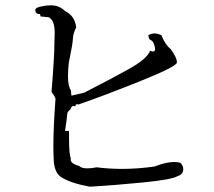

<svg xmlns="http://www.w3.org/2000/svg" viewBox="-20 -727 804 723"><path d="M318 -24Q408 -29 519 -40Q630 -51 649 -64Q670 -70 670 -90Q670 -104 659 -114Q649 -117 636 -117Q605 -117 562 -100Q499 -91 439 -91Q391 -91 344 -97Q324 -93 309 -93Q287 -93 278 -102Q246 -111 246 -126L247 -130Q240 -145 240 -205V-234H225Q233 -288 233 -297Q233 -306 245 -315Q249 -328 257 -328Q260 -328 263 -326Q266 -335 270 -335Q272 -335 274 -333Q367 -365 504.5 -420Q642 -475 646 -491V-494Q646 -510 623 -542Q602 -558 588 -594Q575 -601 562 -601Q551 -601 539 -595Q539 -579 548.5 -575.5Q558 -572 563 -550L564 -543Q564 -533 556 -533Q551 -533 545 -536Q535 -506 465 -467Q395 -428 297 -378L250 -367Q248 -367 247 -387Q236 -402 236 -441Q236 -462 239 -490Q254 -563 254.5 -581.5Q255 -600 267 -624Q264 -646 254 -661Q244 -676 224 -686Q203 -707 172 -707Q153 -707 137 -703Q113 -699 113 -689Q113 -674 130 -674H134L131 -678L130 -677L133 -665Q167 -662 167 -661Q167 -660 166 -660Q186 -649 186 -603L185 -568Q185 -515 174 -381Q187 -364 189 -355Q181 -248 181 -180Q181 -152 182 -131Q183 -76 212 -59Q247 -37 318 -24Z"/></svg>

Font: Xiaobo Songti 小帛宋体
Style: Regular
Weight: 400
Version: Version 1.501;March 17, 2024;FontCreator 14.0.0.2814 64-bit